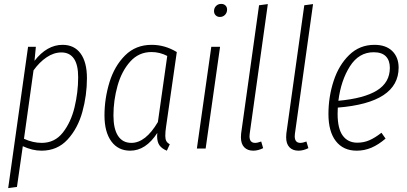

<svg xmlns="http://www.w3.org/2000/svg" viewBox="-20 -762 2087 985"><path d="M124 -522H164L157 -450Q221 -532 301 -532Q361 -532 393.5 -487.5Q426 -443 426 -361Q426 -273 402.5 -188Q379 -103 326.5 -46Q274 11 193 11Q146 11 97 -12L67 197L22 203ZM381 -366Q381 -430 359 -461.5Q337 -493 295 -493Q256 -493 219 -468Q182 -443 152 -401L103 -50Q149 -29 194 -29Q261 -29 302.5 -82Q344 -135 362.5 -212Q381 -289 381 -366Z M887 -495 832 -112Q828 -87 828 -65Q828 -49 833 -39Q838 -29 851 -22L836 11Q811 1 798.5 -16Q786 -33 786 -64Q786 -74 787 -80Q728 11 648 11Q586 11 551 -37Q516 -85 516 -170Q516 -256 541.5 -339.5Q567 -423 621.5 -477.5Q676 -532 758 -532Q826 -532 887 -495ZM562 -170Q562 -101 585.5 -65Q609 -29 654 -29Q727 -29 790 -136L838 -475Q800 -495 757 -495Q692 -495 648 -446Q604 -397 583 -322Q562 -247 562 -170Z M1109 -522 1035 0H990L1064 -522ZM1078 -705Q1078 -721 1088.5 -731.5Q1099 -742 1115 -742Q1128 -742 1136.5 -734Q1145 -726 1145 -713Q1145 -697 1134.5 -686Q1124 -675 1108 -675Q1095 -675 1086.5 -683.5Q1078 -692 1078 -705Z M1261 -76Q1260 -71 1260 -63Q1260 -29 1289 -29Q1301 -29 1320 -36L1330 -2Q1304 11 1279 11Q1250 11 1233 -6.5Q1216 -24 1216 -58Q1216 -70 1217 -77L1309 -735L1354 -741Z M1493 -76Q1492 -71 1492 -63Q1492 -29 1521 -29Q1533 -29 1552 -36L1562 -2Q1536 11 1511 11Q1482 11 1465 -6.5Q1448 -24 1448 -58Q1448 -70 1449 -77L1541 -735L1586 -741Z M1713 -210Q1712 -199 1712 -178Q1712 -102 1738.5 -66Q1765 -30 1813 -30Q1846 -30 1875 -42.5Q1904 -55 1937 -81L1958 -51Q1922 -20 1886 -4.5Q1850 11 1810 11Q1741 11 1703 -38Q1665 -87 1665 -177Q1665 -265 1691.5 -346.5Q1718 -428 1771.5 -480Q1825 -532 1901 -532Q1960 -532 1992.5 -500Q2025 -468 2025 -415Q2025 -235 1713 -210ZM1716 -245Q1848 -257 1914 -298Q1980 -339 1980 -414Q1980 -452 1959.5 -473Q1939 -494 1897 -494Q1821 -494 1775 -421.5Q1729 -349 1716 -245Z"/></svg>

Font: Fira Sans Extra Condensed ExtraLight
Style: Italic
Weight: 275
Width: 3
Italic angle: -8°
Designer: Carrois Corporate & Edenspiekermann AG
Foundry: Carrois Corporate GbR & Edenspiekermann AG
Version: Version 4.203